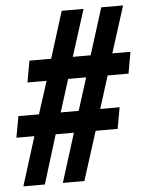

<svg xmlns="http://www.w3.org/2000/svg" viewBox="-52 -756 610 799"><g transform="rotate(-5 253.0 -357.0)"><path d="M13.2 0 77.1 -204.1H2L18.1 -293H104L147.9 -429.2H67.9L84 -519H174.8L235.8 -713.9H327.1L265.1 -519H339.8L400.9 -713.9H492.2L430.2 -519H505.9L490.2 -429.2H402.8L359.9 -293H440.9L424.8 -204.1H333L268.1 0H178.2L242.2 -204.1H166L103 0ZM194.8 -293H270L313 -429.2H237.8Z"/></g></svg>

Font: Open Sans Condensed
Style: Italic
Weight: 400
Width: 3
Italic angle: -12°
Designer: Monotype Design Team
Foundry: Monotype Imaging Inc.
Version: Version 3.000